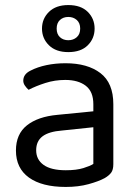

<svg xmlns="http://www.w3.org/2000/svg" viewBox="-20 -725 539 759"><path d="M240 -52Q282 -52 309.5 -60.5Q337 -69 349 -77V-222L225 -209Q173 -205 148 -186Q123 -167 123 -131Q123 -94 152.5 -73Q182 -52 240 -52ZM239 -475Q326 -475 377 -436Q428 -397 428 -313V-76Q428 -54 419.5 -42.5Q411 -31 394 -21Q370 -8 330 3Q290 14 240 14Q146 14 94.5 -23Q43 -60 43 -130Q43 -195 86.5 -229.5Q130 -264 207 -271L349 -285V-313Q349 -363 319 -386Q289 -409 238 -409Q197 -409 159.5 -397Q122 -385 93 -370Q85 -377 78.5 -386.5Q72 -396 72 -406Q72 -432 101 -446Q128 -460 163.5 -467.5Q199 -475 239 -475ZM146 -612Q146 -651 173.5 -678Q201 -705 250 -705Q300 -705 327 -678Q354 -651 354 -612Q354 -573 327 -546Q300 -519 250 -519Q201 -519 173.5 -546Q146 -573 146 -612ZM204 -612Q204 -590 217 -578Q230 -566 250 -566Q270 -566 283.5 -578Q297 -590 297 -612Q297 -634 283.5 -646Q270 -658 250 -658Q230 -658 217 -646Q204 -634 204 -612Z"/></svg>

Font: Baloo Bhaijaan 2
Style: Regular
Weight: 400
Designer: Sanskriti Dholi, Noopur Datye and Ek Type
Foundry: Ek Type
Version: Version 1.701